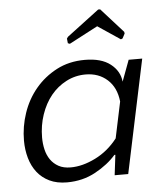

<svg xmlns="http://www.w3.org/2000/svg" viewBox="-50 -718 676 776"><g transform="rotate(-5 287.5 -330.5)"><path d="M385 -673 474 -574 475 -567 465 -548 458 -545 367 -606 251 -545 243 -548 241 -567 246 -574 377 -673ZM537 -460 440 0H385L395 -82H391Q359 -45 307 -16.5Q255 12 191 12Q150 12 120 -2.5Q90 -17 70.5 -42Q51 -67 41.5 -100.5Q32 -134 32 -171Q32 -228 50.5 -282.5Q69 -337 104.5 -379.5Q140 -422 190.5 -448.5Q241 -475 305 -475Q372 -475 409 -446Q446 -417 450 -374L482 -460ZM211 -47Q259 -47 311.5 -73Q364 -99 402 -148L433 -295Q427 -352 391.5 -384Q356 -416 303 -416Q261 -416 224.5 -397Q188 -378 162 -346Q136 -314 121 -270Q106 -226 106 -177Q106 -152 111.5 -128.5Q117 -105 129.5 -87Q142 -69 162 -58Q182 -47 211 -47Z"/></g></svg>

Font: Quattrocento Sans
Style: Italic
Weight: 400
Designer: Pablo Impallari
Foundry: Pablo Impallari, Igino Marini, Brenda Gallo
Version: Version 2.000